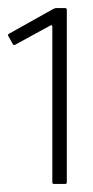

<svg xmlns="http://www.w3.org/2000/svg" viewBox="-50 -707 231 477"><path d="M84 -250Q80 -250 80 -254V-640Q80 -647 74 -643L-12 -596Q-13 -595 -14.5 -595Q-16 -595 -18 -597L-29 -617Q-32 -620 -28 -623L81 -684Q85 -686 86.5 -686.5Q88 -687 92 -687H111Q116 -687 116 -683V-254Q116 -250 112 -250Z"/></svg>

Font: Glory Thin ExtraLight
Style: Regular
Weight: 250
Version: Version 1.011